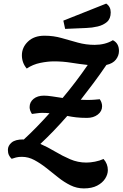

<svg xmlns="http://www.w3.org/2000/svg" viewBox="-20 -898 683 1070"><path d="M447 152Q408 152 372.5 134.5Q337 117 304 90.5Q271 64 238 38Q205 12 171.5 -6Q138 -24 102 -24Q83 -24 69.5 -20.5Q56 -17 45 -13Q35 -22 29.5 -34Q24 -46 24 -63Q24 -86 44.5 -103.5Q65 -121 109 -121Q111 -121 112 -120Q149 -154 185 -191Q221 -228 256 -267Q236 -269 215 -269Q203 -269 188.5 -267Q174 -265 158 -263Q145 -283 145 -301Q145 -329 167 -347Q189 -365 225 -365Q243 -365 270 -361Q297 -357 329 -352Q366 -396 401 -442Q436 -488 469 -536Q423 -541 376.5 -548.5Q330 -556 281 -556Q246 -556 204.5 -547.5Q163 -539 129 -516Q102 -548 102 -590Q102 -634 136 -666.5Q170 -699 228 -699Q278 -699 323.5 -686Q369 -673 414 -660.5Q459 -648 508 -648Q536 -648 562 -654.5Q588 -661 609 -674Q643 -657 643 -614Q643 -588 626 -566Q609 -544 573 -536Q537 -483 501 -435Q465 -387 430 -342Q449 -341 467 -341Q491 -341 507.5 -342.5Q524 -344 536 -345Q549 -326 549 -306Q549 -278 525 -259.5Q501 -241 465 -241Q431 -241 405 -244Q379 -247 355 -252Q281 -167 205 -96Q246 -78 287 -53.5Q328 -29 371 -10.5Q414 8 461 8Q483 8 509 3Q535 -2 557 -12Q581 15 581 50Q581 74 566 97.5Q551 121 521.5 136.5Q492 152 447 152ZM343 -737 333 -783 572 -878Q597 -861 597 -829Q597 -794 576.5 -776Q556 -758 524.5 -750.5Q493 -743 460 -742Z"/></svg>

Font: Sansita Swashed SemiBold
Style: Regular
Weight: 600
Designer: Pablo Cosgaya
Foundry: Omnibus-Type
Version: Version 1.003; ttfautohint (v1.8.3)